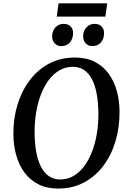

<svg xmlns="http://www.w3.org/2000/svg" viewBox="-20 -1088 748 1118"><path d="M318.5 10Q252.5 10 203.8 -14.8Q155 -39.5 122.8 -83Q90.5 -126.5 74.5 -183.8Q58.5 -241 58 -306Q57 -396.5 81.5 -477.2Q106 -558 152.5 -620Q199 -682 265.5 -717.5Q332 -753 416 -753Q483 -753 531.8 -728Q580.5 -703 612.2 -659.5Q644 -616 659.8 -559.5Q675.5 -503 676 -440Q677 -349 653.2 -267.8Q629.5 -186.5 583 -124.2Q536.5 -62 470 -26Q403.5 10 318.5 10ZM331 -43Q372 -43 406.8 -62.8Q441.5 -82.5 468.8 -118.2Q496 -154 515 -202.5Q534 -251 543.8 -309Q553.5 -367 553 -430.5Q552 -493 542.8 -542.8Q533.5 -592.5 515.2 -627.2Q497 -662 469.2 -680.5Q441.5 -699 403 -699Q362.5 -699 327.8 -679.5Q293 -660 265.8 -624.5Q238.5 -589 219.5 -540.8Q200.5 -492.5 190.8 -435.2Q181 -378 181.5 -314.5Q182 -251 191.5 -200.8Q201 -150.5 219.5 -115.2Q238 -80 265.8 -61.5Q293.5 -43 331 -43ZM335.5 -819.5Q313 -819.5 298 -836.2Q283 -853 283.5 -877.5Q284.5 -909 303.2 -929Q322 -949 350 -949Q377.5 -949 392 -933Q406.5 -917 405.5 -893.5Q405 -861 386.5 -840.2Q368 -819.5 335.5 -819.5ZM516.5 -819.5Q494 -819.5 478.8 -836.2Q463.5 -853 464 -877.5Q465 -909 483.5 -929Q502 -949 530.5 -949Q557.5 -949 572.2 -933Q587 -917 586 -893.5Q585.5 -861 567 -840.2Q548.5 -819.5 516.5 -819.5ZM321 -1068.5H604.5L593.5 -991.5H310.5Z"/></svg>

Font: Merriweather Medium
Style: Italic
Weight: 500
Italic angle: -7.8°
Version: Version 2.101